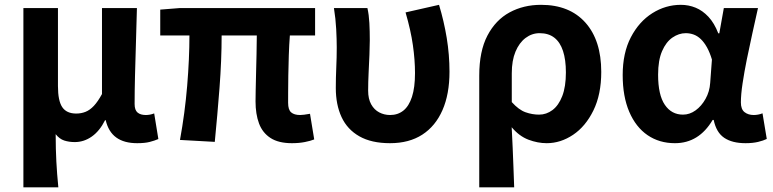

<svg xmlns="http://www.w3.org/2000/svg" viewBox="-20 -594 3282 815"><path d="M79.3 201.1V-559.8H226V-228.7Q226 -165.8 244.4 -138.9Q262.7 -112 303.6 -112Q324.8 -112 343 -119.3Q361.3 -126.5 378.4 -144.6Q395.5 -162.8 412.9 -194.8V-559.8H561.2Q559.7 -491.7 557.2 -417.3Q554.8 -342.9 553.1 -274Q551.4 -205.1 551.4 -152.6Q551.4 -126.6 564 -116.2Q576.5 -105.8 598.8 -105.8Q606.8 -105.8 615.7 -107.3Q624.5 -108.8 634.5 -112.6L652.2 -3.8Q635.8 3.3 615.3 8.5Q594.8 13.8 562.3 13.8Q506.6 13.8 473.4 -10.4Q440.2 -34.5 428.7 -83.8H426Q403.2 -38.1 369.8 -14.5Q336.3 9.1 297.4 9.1Q273.1 9.1 252.7 2.5Q232.3 -4.1 216.3 -24.5Q216.3 9.1 217.1 37.5Q217.9 65.9 219.2 91.9Q220.5 117.8 222.6 144.4Q224.8 171 227.6 201.1Z M1219.2 13.8Q1162.4 13.8 1128.4 -8.2Q1094.4 -30.2 1079.5 -69.9Q1064.7 -109.6 1064.7 -163.7Q1064.7 -179 1065.3 -209.8Q1065.9 -240.7 1066.9 -280.8Q1067.9 -321 1068.9 -363.4Q1069.9 -405.9 1070.1 -443.6H920.8Q920.8 -338.4 911.8 -221.1Q902.7 -103.9 891.7 8.2L744 0Q764.9 -114.4 774.5 -229.8Q784.1 -345.3 784.1 -443.6H660.2V-553.2L743.1 -559.8H1317.5V-443.6H1210.4Q1207.4 -403.9 1205.9 -359.3Q1204.4 -314.7 1203.8 -273.5Q1203.2 -232.3 1203.1 -201.5Q1203 -170.6 1203 -157.7Q1203 -128.1 1215.9 -117Q1228.8 -105.8 1254 -105.8Q1267.3 -105.8 1295.9 -111L1313.8 -2.2Q1298.7 4.1 1274.1 8.9Q1249.5 13.8 1219.2 13.8Z M1635.5 13.8Q1556.7 13.8 1505.4 -15.4Q1454.2 -44.5 1429.8 -97.1Q1405.4 -149.8 1405.4 -220.4Q1405.4 -264.1 1407.4 -307.1Q1409.4 -350 1409.4 -392.9Q1409.4 -426.4 1407.1 -470.4Q1404.8 -514.3 1397.5 -559.8H1539.6Q1546.1 -531 1547.9 -496.6Q1549.7 -462.3 1549.7 -423Q1549.7 -398.2 1548.2 -361.9Q1546.7 -325.5 1544.7 -285.5Q1542.7 -245.4 1542.7 -209Q1542.7 -174.3 1555.6 -151.1Q1568.5 -128 1589.8 -116.9Q1611 -105.8 1636 -105.8Q1668.7 -105.8 1692.3 -124.6Q1715.8 -143.3 1728.7 -182.8Q1741.6 -222.4 1741.6 -283.6Q1741.6 -339.7 1732.6 -402.4Q1723.7 -465.1 1701.5 -541.3L1843.6 -573.5Q1864.5 -504.4 1876.3 -432.9Q1888 -361.3 1888 -289.7Q1888 -194.4 1858.2 -126.5Q1828.4 -58.5 1772.5 -22.4Q1716.5 13.8 1635.5 13.8Z M2014.3 201.1V-272.9Q2014.3 -376.6 2049 -442.9Q2083.8 -509.3 2143.1 -541.4Q2202.3 -573.5 2276.5 -573.5Q2397.5 -573.5 2464.9 -498.1Q2532.2 -422.6 2532.2 -288.9Q2532.2 -192.9 2498.8 -125Q2465.5 -57.1 2412.5 -21.7Q2359.5 13.8 2300.6 13.8Q2262.5 13.8 2223.2 -1Q2183.9 -15.9 2152 -53.9Q2154.6 -8.7 2156.2 33.2Q2157.9 75 2159.5 116.3Q2161 157.5 2162.6 201.1ZM2268.3 -107.4Q2299.3 -107.4 2325.3 -126.9Q2351.2 -146.4 2366.7 -186.2Q2382.1 -226.1 2382.1 -286.6Q2382.1 -340.3 2369.9 -377.5Q2357.8 -414.6 2333.2 -433.9Q2308.6 -453.2 2270.6 -453.2Q2237.9 -453.2 2210.9 -432.9Q2183.9 -412.5 2168.2 -374.9Q2152.4 -337.2 2152.4 -282.8V-160.6Q2182.3 -127.5 2210.8 -117.5Q2239.3 -107.4 2268.3 -107.4Z M2844.9 13.8Q2778.6 13.8 2728.7 -20.3Q2678.9 -54.4 2651 -119.5Q2623.2 -184.6 2623.2 -275.5Q2623.2 -369.3 2657.9 -435.9Q2692.6 -502.4 2749 -538Q2805.4 -573.5 2870.1 -573.5Q2903 -573.5 2932.6 -561.4Q2962.3 -549.3 2987.2 -522.7Q3012.1 -496.1 3029 -452.4H3033.3L3052.5 -559.8H3197.5Q3186.5 -509.8 3173.9 -453.7Q3161.4 -397.7 3150.3 -342.8Q3139.2 -287.8 3132.1 -240.2Q3124.9 -192.5 3124.9 -159.3Q3124.9 -130.2 3140.4 -118Q3155.9 -105.8 3179.5 -105.8Q3187.9 -105.8 3197.6 -107.5Q3207.3 -109.2 3216.7 -113L3234.8 -4.2Q3220.6 2.9 3198.1 8.3Q3175.5 13.8 3144.5 13.8Q3088.1 13.8 3054.2 -9Q3020.4 -31.8 3009.5 -84.8H3005Q2946.6 13.8 2844.9 13.8ZM2879.1 -107.4Q2907.5 -107.4 2932.6 -125.5Q2957.7 -143.6 2974.9 -174.4Q2992.2 -205.2 2994.6 -242.3L3002 -341.3Q2992.9 -371.4 2981 -392.9Q2969 -414.3 2955.1 -427.7Q2941.1 -441.2 2924.9 -447.2Q2908.6 -453.2 2891 -453.2Q2861.5 -453.2 2834.3 -434.5Q2807.2 -415.8 2790.4 -377Q2773.5 -338.2 2773.5 -277.1Q2773.5 -191 2802 -149.2Q2830.4 -107.4 2879.1 -107.4Z"/></svg>

Font: Noto Sans KR Thin
Style: Regular
Weight: 100
Designer: Ryoko NISHIZUKA 西塚涼子 (kana, bopomofo & ideographs); Paul D. Hunt (Latin, Greek & Cyrillic); Sandoll Communications 산돌커뮤니
Foundry: Adobe
Version: Version 2.004-H2;hotconv 1.0.118;makeotfexe 2.5.65603